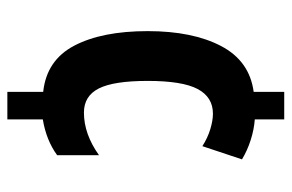

<svg xmlns="http://www.w3.org/2000/svg" viewBox="-152 -612 774 509"><g transform="rotate(90 234.5 -357.0)"><path d="M296 -646Q323 -644 351 -635Q379 -626 402 -612L367 -507Q345 -521 322 -528Q299 -535 281 -535Q237 -535 215.5 -494.5Q194 -454 194 -362Q194 -272 214 -232.5Q234 -193 278 -193Q335 -193 391 -233V-122Q351 -93 296 -84V10H223V-85Q139 -94 100.5 -167.5Q62 -241 62 -362Q62 -481 101.5 -556.5Q141 -632 223 -643V-724H296Z"/></g></svg>

Font: Noto Sans Khmer UI ExtraCondensed
Style: Bold
Weight: 700
Width: 2
Designer: Danh Hong and the Monotype Design Team
Foundry: Monotype Imaging Inc.
Version: Version 2.002; ttfautohint (v1.8.4.7-5d5b)